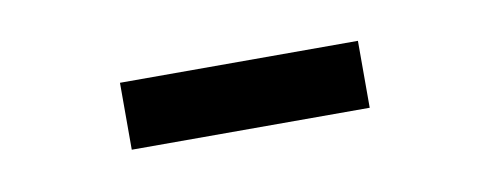

<svg xmlns="http://www.w3.org/2000/svg" viewBox="-26 -405 451 178"><g transform="rotate(-10 200.0 -316.5)"><path d="M89 -285V-348H313V-285Z"/></g></svg>

Font: Inconsolata Condensed
Style: Regular
Weight: 400
Width: 3
Monospace: yes
Designer: Raph Levien, Cyreal, Brenton Simpson
Foundry: Raph Levien, Cyreal, Google
Version: Version 3.000; ttfautohint (v1.8.2.53-6de2)